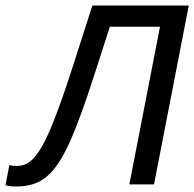

<svg xmlns="http://www.w3.org/2000/svg" viewBox="-73 -679 715 707"><path d="M516.1 -580.6H331.5L278.3 -415.5Q222.2 -240.2 182.4 -152.6Q142.6 -64.9 98.9 -28.6Q55.2 7.8 -11.7 7.8Q-40 7.8 -52.7 2.9L-38.6 -71.3Q-29.3 -67.9 -11.7 -67.9Q18.1 -67.9 39.6 -85.7Q61 -103.5 82.5 -141.4Q104 -179.2 131.1 -249.8Q158.2 -320.3 191.9 -424.3L267.1 -658.7H622.1L494.1 0H403.3Z"/></svg>

Font: Cousine
Style: Italic
Weight: 400
Italic angle: -12°
Monospace: yes
Designer: Steve Matteson
Foundry: Monotype Imaging Inc.
Version: Version 1.21